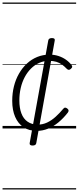

<svg xmlns="http://www.w3.org/2000/svg" viewBox="-20 -1009 618 1508"><path d="M270 19Q208 19 165 -9.5Q122 -38 99 -91Q76 -144 76 -217Q76 -277 89.5 -331Q103 -385 129 -430.5Q155 -476 191 -509.5Q227 -543 272 -561.5Q317 -580 370 -580Q406 -580 438.5 -569.5Q471 -559 497.5 -540.5Q524 -522 542 -498Q548 -490 547 -483Q546 -476 535 -467Q527 -460 519.5 -460.5Q512 -461 504 -469Q486 -488 466.5 -502Q447 -516 422.5 -523.5Q398 -531 365 -531Q323 -531 287.5 -515Q252 -499 223 -470Q194 -441 173.5 -402Q153 -363 142.5 -316.5Q132 -270 132 -220Q132 -161 148 -118.5Q164 -76 196.5 -53.5Q229 -31 275 -30Q315 -30 350 -46.5Q385 -63 416.5 -91.5Q448 -120 478 -156Q486 -165 494 -163.5Q502 -162 509 -156Q517 -150 518.5 -142.5Q520 -135 513 -125Q478 -80 438.5 -47.5Q399 -15 356.5 2Q314 19 270 19ZM236 134Q210 134 213 115L359 -691Q362 -710 388 -710Q414 -710 410 -691L265 115Q262 134 236 134ZM0 469H578V479H0ZM0 -20H578V0H0ZM0 -505H578V-500H0ZM0 -989H578V-979H0Z"/></svg>

Font: Playwrite DE VA Guides
Style: Regular
Weight: 400
Designer: Veronika Burian, José Scaglione
Foundry: TypeTogether
Version: Version 1.003